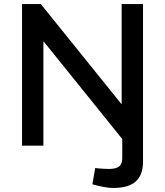

<svg xmlns="http://www.w3.org/2000/svg" viewBox="-20 -720 816 949"><path d="M88.9 0V-700H181.7L579.3 -206.7H581.3V-700H686.9V78.8Q686.9 144.7 651 176.9Q615.1 209 540.2 209Q521.4 209 501.1 205.5Q480.8 202.1 459.4 196.9L436.6 191.2L450.6 110.5L468.2 112.5Q480.7 113.5 494 114.3Q507.4 115 518.4 115Q552.7 115 568.5 102.9Q584.3 90.7 584.3 61.9V-32.9L196.5 -514.2H194.5V0Z"/></svg>

Font: REM Medium
Style: Regular
Weight: 500
Designer: Octavio Pardo
Foundry: Ashler Design
Version: Version 1.005;gftools[0.9.28]